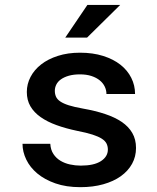

<svg xmlns="http://www.w3.org/2000/svg" viewBox="-20 -753 640 783"><path d="M419.9 -143.1Q419.9 -156.2 414.6 -167.2Q409.2 -178.2 395.3 -187.3Q381.3 -196.3 357.2 -204.1Q333 -211.9 295.4 -219.2Q248.5 -229 210.7 -242.7Q172.9 -256.3 145.8 -275.4Q118.7 -294.4 104 -319.6Q89.4 -344.7 89.4 -377.9Q89.4 -410.2 104.5 -439.2Q119.6 -468.3 147.7 -490.2Q175.8 -512.2 216.1 -525.1Q256.3 -538.1 306.2 -538.1Q358.9 -538.1 400.6 -524.9Q442.4 -511.7 471.2 -489Q500 -466.3 515.4 -435.5Q530.8 -404.8 530.8 -369.6H414.1Q414.1 -385.3 407.2 -399.7Q400.4 -414.1 386.7 -425.3Q373 -436.5 352.8 -443.1Q332.5 -449.7 306.2 -449.7Q279.8 -449.7 260.5 -444.1Q241.2 -438.5 228.5 -429.4Q215.8 -420.4 209.7 -408.2Q203.6 -396 203.6 -382.8Q203.6 -369.6 208.3 -358.9Q212.9 -348.1 225.6 -339.4Q238.3 -330.6 260.7 -323.5Q283.2 -316.4 318.8 -310.1Q368.7 -301.3 408.4 -288.1Q448.2 -274.9 476.3 -255.9Q504.4 -236.8 519.5 -210.7Q534.7 -184.6 534.7 -149.4Q534.7 -114.3 518.6 -85Q502.4 -55.7 472.7 -34.4Q442.9 -13.2 401.1 -1.5Q359.4 10.3 307.6 10.3Q250 10.3 206.1 -5.1Q162.1 -20.5 132.3 -45.4Q102.5 -70.3 87.2 -102.1Q71.8 -133.8 71.8 -166.5H185.1Q186.5 -142.1 197.8 -125Q209 -107.9 226.6 -97.4Q244.1 -86.9 265.6 -82.3Q287.1 -77.6 309.1 -77.6Q363.3 -77.6 391.6 -95.9Q419.9 -114.3 419.9 -143.1ZM336.4 -732.9H470.2L335 -599.6H246.1Z"/></svg>

Font: Roboto Mono
Style: Regular
Weight: 500
Designer: Google
Version: Version 2.000986; 2015; ttfautohint (v1.3)